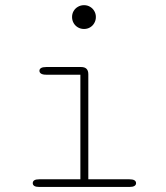

<svg xmlns="http://www.w3.org/2000/svg" viewBox="-20 -742 659 762"><path d="M136.5 -30.5H299V-445.5H163.5Q149.5 -445.5 143 -449.8Q136.5 -454 136.5 -461Q136.5 -468 143 -472Q149.5 -476 163.5 -476H302Q330.5 -476 330.5 -447.5V-30.5H493Q507 -30.5 513.5 -26.5Q520 -22.5 520 -15Q520 -8 513.5 -4Q507 0 493 0H136.5Q122.5 0 116.2 -4Q110 -8 110 -15Q110 -22.5 116.2 -26.5Q122.5 -30.5 136.5 -30.5ZM266 -674.5Q266 -687.5 272.2 -698.2Q278.5 -709 289.5 -715.2Q300.5 -721.5 313.5 -721.5Q326.5 -721.5 337.2 -715.2Q348 -709 354.2 -698.2Q360.5 -687.5 360.5 -674.5Q360.5 -661.5 354.2 -650.5Q348 -639.5 337.2 -633.2Q326.5 -627 313.5 -627Q300.5 -627 289.5 -633.2Q278.5 -639.5 272.2 -650.5Q266 -661.5 266 -674.5Z"/></svg>

Font: Sono Monospace ExtraLight
Style: Regular
Weight: 250
Version: Version 2.112